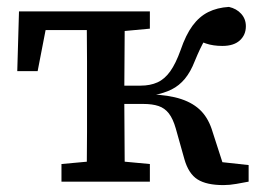

<svg xmlns="http://www.w3.org/2000/svg" viewBox="-20 -526 752 556"><path d="M627 10Q578 10 552 -6.5Q526 -23 514 -65L489 -154Q481 -182 469 -197.5Q457 -213 439 -219Q421 -225 395 -225H306V-278H387Q415 -278 436 -287.5Q457 -297 473 -319.5Q489 -342 503 -381Q518 -425 537.5 -451.5Q557 -478 583 -491Q609 -504 643 -506Q665 -501 678.5 -486Q692 -471 692 -450Q692 -425 674.5 -409Q657 -393 624 -393Q597 -393 576.5 -400Q556 -407 535 -419L599 -450Q586 -432 573 -410Q560 -388 544 -349Q532 -318 515.5 -298Q499 -278 477 -267Q455 -256 423 -250L414 -253Q469 -251 505 -239Q541 -227 563 -204Q585 -181 596 -143L639 -10L563 -63L700 -48V0Q684 3 664.5 6.5Q645 10 627 10ZM231 0Q231 -31 231.5 -68Q232 -105 232 -144Q232 -183 232 -218V-275Q232 -310 232 -349Q232 -388 231.5 -426Q231 -464 231 -493H342Q341 -464 341 -426Q341 -388 340.5 -348Q340 -308 340 -271V-224Q340 -187 340.5 -146.5Q341 -106 341 -68.5Q341 -31 342 0ZM30 -320 35 -493H264V-439H74L120 -480L89 -320ZM158 0V-51L267 -61H307L414 -51V0ZM288 -433V-493H414V-443L306 -433Z"/></svg>

Font: Source Serif 4 Medium
Style: Regular
Weight: 500
Designer: Frank Grießhammer
Foundry: Adobe Systems Incorporated
Version: Version 4.004;hotconv 1.0.116;makeotfexe 2.5.65601